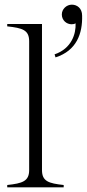

<svg xmlns="http://www.w3.org/2000/svg" viewBox="-20 -803 372 823"><path d="M11 -10V0H253V-10C188 -17 160 -26 160 -74V-700H11V-690C77 -683 105 -674 105 -626V-74C105 -26 76 -17 11 -10ZM214 -570 218 -557C309 -586 334 -660 332 -736C332 -767 311 -783 288 -783C265 -783 245 -764 245 -741C245 -716 265 -699 287 -699C293 -699 299 -700 304 -703C306 -658 287 -595 214 -570Z"/></svg>

Font: Sprat Condensed Light
Style: Regular
Weight: 300
Width: 3
Designer: Ethan Nakache
Foundry: Collletttivo
Version: Version 2.000;Glyphs 3.2 (3217)